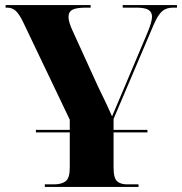

<svg xmlns="http://www.w3.org/2000/svg" viewBox="-20 -734 715 754"><path d="M156 0V-10H192Q222 -10 238 -22.5Q254 -35 254 -76V-214H121V-224H254V-264L69 -651Q54 -681 40.5 -692.5Q27 -704 8 -704H2V-714H336V-704H318Q281 -704 265 -696Q249 -688 249 -667Q249 -647 267 -609L365 -394Q375 -373 383 -357Q391 -341 399.5 -322.5Q408 -304 420 -277Q429 -298 438.5 -320.5Q448 -343 457 -364L558 -603Q577 -648 577 -668Q577 -687 562.5 -695.5Q548 -704 516 -704H462V-714H675V-704H659Q634 -704 617.5 -690.5Q601 -677 584 -638L426 -267V-224H559V-214H426V-76Q426 -34 440 -22Q454 -10 479 -10H524V0Z"/></svg>

Font: Noto Serif Display SemiCondensed ExtraBold
Style: Regular
Weight: 800
Width: 4
Designer: Monotype Design Team
Foundry: Monotype Imaging Inc.
Version: Version 2.009